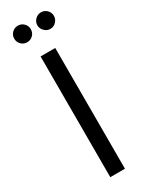

<svg xmlns="http://www.w3.org/2000/svg" viewBox="-232 -927 738 964"><g transform="rotate(-30 137.5 -445.5)"><path d="M205 -795Q186 -795 171.5 -809.5Q157 -824 157 -843Q157 -863 171.5 -877Q186 -891 205 -891Q225 -891 239 -877Q253 -863 253 -843Q253 -824 239 -809.5Q225 -795 205 -795ZM71 -795Q51 -795 37 -809Q23 -823 23 -843Q23 -863 37 -877Q51 -891 71 -891Q91 -891 105 -877Q119 -863 119 -843Q119 -823 105 -809Q91 -795 71 -795ZM93 0V-700H178V0Z"/></g></svg>

Font: Figtree Light
Style: Regular
Weight: 400
Version: Version 2.002